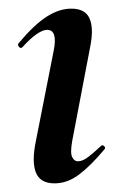

<svg xmlns="http://www.w3.org/2000/svg" viewBox="-20 -415 287 444"><path d="M106 9Q73 9 63 -16Q53 -41 63 -89L104 -297Q114 -346 89 -346Q79 -346 64.5 -336Q50 -326 32 -306Q28 -302 24 -306.5Q20 -311 23 -315Q59 -358 88 -376.5Q117 -395 145 -395Q177 -395 187 -372.5Q197 -350 189 -309L147 -89Q142 -61 147 -51.5Q152 -42 160 -42Q171 -42 184 -52Q197 -62 213 -77Q217 -81 221 -77Q225 -73 221 -69Q190 -32 163 -11.5Q136 9 106 9Z"/></svg>

Font: Cormorant Infant Light
Style: Italic
Weight: 300
Italic angle: -10°
Designer: Christian Thalmann (Catharsis Fonts)
Foundry: Catharsis Fonts
Version: Version 4.001